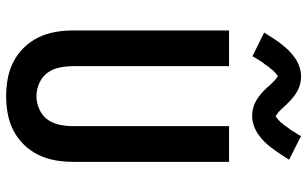

<svg xmlns="http://www.w3.org/2000/svg" viewBox="-212 -804 1023 640"><g transform="rotate(90 300.0 -483.5)"><path d="M300 8Q270 8 240.5 2.5Q211 -3 185 -16.5Q159 -30 138 -51.5Q117 -73 104 -100Q91 -127 86 -156.5Q81 -186 81 -215V-735H200V-215Q200 -193 204.5 -170.5Q209 -148 222 -130Q235 -112 256.5 -102.5Q278 -93 300 -93Q322 -93 343.5 -102.5Q365 -112 378 -130Q391 -148 395.5 -170.5Q400 -193 400 -215V-735H519V-215Q519 -186 514 -156.5Q509 -127 496 -100Q483 -73 462 -51.5Q441 -30 415 -16.5Q389 -3 359.5 2.5Q330 8 300 8ZM366 -812Q361 -812 355.5 -812.5Q350 -813 345 -814Q340 -815 335.5 -816.5Q331 -818 326 -820Q321 -822 316.5 -824.5Q312 -827 308.5 -829.5Q305 -832 300 -835.5Q295 -839 291 -842.5Q287 -846 283.5 -849.5Q280 -853 276.5 -856.5Q273 -860 270 -863.5Q267 -867 263 -871.5Q259 -876 255 -879.5Q251 -883 248 -886.5Q245 -890 240 -893Q235 -896 234 -898Q233 -897 230 -895Q227 -893 224.5 -891Q222 -889 219 -886Q216 -883 214.5 -881.5Q213 -880 211.5 -878Q210 -876 208.5 -874Q207 -872 205 -870Q203 -868 201.5 -865.5Q200 -863 198 -860.5Q196 -858 194 -855Q192 -852 189.5 -849Q187 -846 185 -843Q183 -840 181 -836.5Q179 -833 176.5 -829Q174 -825 171.5 -821Q169 -817 167 -813L88 -852Q99 -870 109 -885Q119 -900 128.5 -912Q138 -924 148.5 -934.5Q159 -945 172.5 -954.5Q186 -964 202 -969.5Q218 -975 234 -975Q239 -975 244.5 -974.5Q250 -974 255 -973Q260 -972 264.5 -970.5Q269 -969 274 -967Q279 -965 283.5 -962.5Q288 -960 291.5 -957.5Q295 -955 300 -951.5Q305 -948 309 -944.5Q313 -941 316.5 -937.5Q320 -934 323.5 -930.5Q327 -927 330 -924Q333 -921 337 -916.5Q341 -912 345 -908Q349 -904 352 -901Q355 -898 359.5 -895.5Q364 -893 366 -890Q367 -890 370 -892Q373 -894 375.5 -896.5Q378 -899 381 -901.5Q384 -904 385.5 -905.5Q387 -907 388.5 -909Q390 -911 391.5 -913Q393 -915 395 -917Q397 -919 398.5 -921.5Q400 -924 402 -927Q404 -930 406 -932.5Q408 -935 410.5 -938Q413 -941 415 -944.5Q417 -948 419 -951.5Q421 -955 423.5 -958.5Q426 -962 428.5 -966Q431 -970 433 -975L512 -935Q501 -918 491 -903Q481 -888 471.5 -875.5Q462 -863 451.5 -852.5Q441 -842 427.5 -832.5Q414 -823 398 -817.5Q382 -812 366 -812Z"/></g></svg>

Font: Iosevka Fixed Extended
Style: Bold
Weight: 700
Width: 7
Monospace: yes
Designer: Belleve Invis
Foundry: Belleve Invis
Version: Version 24.1.1; ttfautohint (v1.8.4)